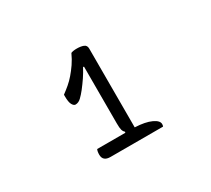

<svg xmlns="http://www.w3.org/2000/svg" viewBox="-89 -930 779 709"><g transform="rotate(-30 300.0 -575.5)"><path d="M176 -421H296L297 -425Q291 -430 288.5 -438.5Q286 -447 286 -466V-709H282Q272 -690 260.5 -673Q249 -656 235 -638Q224 -624 213 -613.5Q202 -603 189 -603Q182 -603 176 -613.5Q170 -624 170 -649V-656Q185 -667 198.5 -678.5Q212 -690 224 -704Q237 -719 249 -736.5Q261 -754 271 -776Q280 -780 296 -780Q313 -780 324.5 -775.5Q336 -771 336 -757V-421Q380 -419 405 -407.5Q430 -396 430 -381Q430 -375 428 -371H204Q172 -371 172 -399Q172 -413 176 -421Z"/></g></svg>

Font: Recursive Mn Csl St Lt
Style: Regular
Weight: 300
Monospace: yes
Version: Version 1.079;hotconv 1.0.112;makeotfexe 2.5.65598; ttfautoh